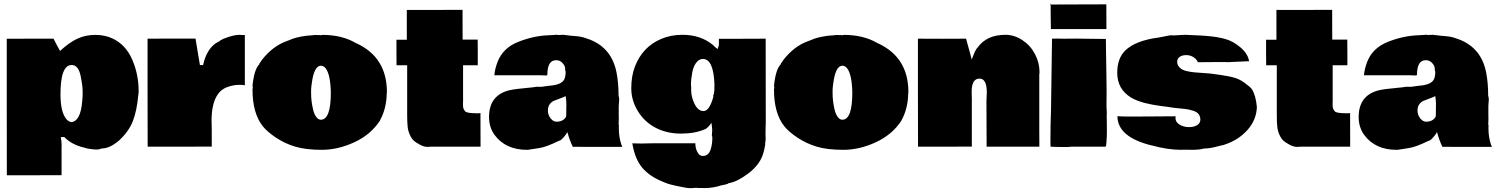

<svg xmlns="http://www.w3.org/2000/svg" viewBox="-20 -794 8131 1040"><path d="M16.6 -584 142.6 -584.5H270Q279.3 -565.4 286.6 -552.2L305.2 -518.1Q356.9 -565.4 400.6 -585.2Q444.3 -605 496.1 -605Q547.9 -605 588.9 -585.9Q661.1 -552.2 696 -471.7Q731 -391.1 731 -299.8Q731 -288.1 729 -278.3Q721.2 -193.4 699.5 -137.5Q677.7 -81.5 623 -31.2V-31.7Q574.2 10.3 530.3 10.3Q517.6 16.1 504.6 16.1Q491.7 16.1 468.5 12.9Q445.3 9.8 438 5.9Q370.1 -8.8 328.1 -51.8L309.6 -51.3Q314 -23.4 314 -3.4L313.5 5.4V154.8L165 155.3H17.1L16.6 -214.4ZM425.3 -245.6 427.7 -276.4Q427.2 -276.9 427.2 -278.3Q427.2 -279.8 427.7 -280.8V-289.1Q427.7 -313 425.8 -328.6L422.9 -349.1Q421.9 -354 417.5 -378.9Q405.8 -441.9 368.2 -441.9Q307.6 -441.9 307.6 -282.7Q307.6 -195.3 334.5 -155.3Q347.2 -136.7 365.7 -132.3Q416.5 -136.7 425.3 -245.6Z M779.3 -584.5 909.2 -585H1039.1L1049.8 -519.5Q1061 -450.7 1063 -441.4H1080.1Q1098.1 -524.9 1149.4 -560.1L1168.9 -571.3Q1170.4 -574.2 1186.5 -582L1184.6 -581.5L1195.8 -585.9Q1243.7 -605 1278.3 -605.5Q1285.6 -605.5 1288.1 -604.5H1306.2V-332Q1295.9 -334.5 1273.9 -334.5Q1252 -334.5 1228.8 -328.1Q1205.6 -321.8 1189.7 -311.8Q1173.8 -301.8 1162.1 -286.1Q1126 -237.8 1126 -141.1L1127 -89.8V0L953.1 0.5H779.8L779.3 -291Z M2075.7 -295.4Q2074.7 -290.5 2074.7 -289.6V-285.6Q2073.2 -205.1 2037.6 -140.6H2038.1Q1988.3 -64.5 1899.2 -23.4Q1810.1 17.6 1723.6 17.6Q1637.2 17.6 1580.3 0.7Q1523.4 -16.1 1475.1 -48.3Q1426.8 -80.6 1403.3 -110.4Q1347.7 -180.7 1347.7 -309.1Q1347.7 -313.5 1349.1 -316.4V-324.2Q1347.7 -326.2 1347.7 -328.1L1348.6 -333.5H1348.1Q1357.4 -418.9 1384.3 -445.8Q1384.3 -451.2 1391.1 -458V-457.5L1398.4 -469.2Q1456.1 -543 1530.3 -570.3L1547.4 -576.7Q1579.6 -592.3 1637.7 -600.1L1653.3 -601.6Q1656.7 -602.1 1667.2 -602.5Q1677.7 -603 1682.1 -604.5L1703.1 -604Q1704.6 -604.5 1706.5 -604.5Q1708.5 -604.5 1710.9 -604L1710.4 -604.5Q1713.4 -603 1719.2 -603Q1721.2 -605 1726.1 -605Q1832 -605 1906.2 -561.5L1916 -557.1Q2075.7 -480.5 2075.7 -295.4ZM1772 -292.5Q1770 -389.6 1744.1 -423.8Q1733.4 -438 1718 -438Q1702.6 -438 1690.9 -420.2Q1679.2 -402.3 1672.1 -364.3Q1665 -326.2 1665 -296.6Q1665 -267.1 1667.7 -245.8Q1670.4 -224.6 1675.8 -200.9Q1681.2 -177.2 1692.4 -161.4Q1703.6 -145.5 1717.8 -145.5Q1772 -145.5 1772 -292.5Z M2488.3 -243.2 2487.8 -235.8Q2487.8 -218.8 2489 -210.7Q2490.2 -202.6 2499 -191.7Q2507.8 -180.7 2556.2 -180.7L2569.3 -180.2Q2576.7 -180.2 2582.5 -181.6L2583 0.5H2315.9L2299.3 1.5H2293.9Q2275.9 1.5 2254.4 -10.3Q2232.9 -22 2222.4 -31Q2211.9 -40 2204.6 -54.2Q2190.9 -80.6 2188.2 -106.2Q2185.5 -131.8 2185.5 -169.9V-440.4H2127.9L2127.4 -508.8V-578.6H2183.6V-740.2H2334.5L2485.4 -740.7L2485.8 -579.6H2567.4L2567.9 -509.8V-440.4H2488.3Z M2887.2 -324.2 2892.1 -323.7H2903.8Q2920.4 -323.7 2929.7 -326.2L2956.1 -329.6Q3023.4 -334.5 3037.1 -365.7Q3043.9 -381.3 3043.9 -405.3Q3041 -410.2 3041 -423.8Q3041 -437.5 3027.1 -452.6Q3013.2 -467.8 2994.1 -467.8H2991.7Q2944.8 -467.8 2944.8 -388.2Q2942.4 -384.3 2936.8 -385.3Q2931.2 -386.2 2909.7 -386.2H2657.7Q2660.2 -419.9 2675.3 -459Q2704.1 -534.2 2786.9 -567.1Q2869.6 -600.1 2951.2 -603L2980.5 -604.5L2996.1 -606Q2999 -606 3002 -604.5H3008.3L3030.3 -605.5Q3037.1 -605.5 3061 -602.1L3075.2 -600.1Q3078.6 -599.6 3085.9 -599.6Q3093.3 -599.6 3116.7 -596.4Q3140.1 -593.3 3175.3 -579.6Q3294.4 -532.7 3319.8 -399.9Q3330.6 -343.8 3330.6 -275.4Q3334 -264.2 3334 -254.9L3331.5 -221.2V-164.6Q3332 -163.6 3332 -156.2L3331.1 -123V-118.7Q3332.5 -116.2 3332.5 -111.8L3332 -107.4V-97.2Q3332 -50.8 3346.2 -9.3L3351.1 1.5H3130.4L3112.8 1Q3093.3 1 3083 1.5Q3067.4 -27.8 3053.2 -78.6Q3046.9 -65.4 3031.5 -48.6Q3016.1 -31.7 3008.8 -31.7Q2936.5 3.4 2898.9 8.3Q2843.3 17.6 2839.1 17.6Q2835 17.6 2835 17.6Q2718.3 17.6 2658.7 -63.5Q2628.9 -105 2628.9 -159.7Q2628.9 -278.3 2739.3 -305.2Q2767.6 -312 2848.6 -319.3L2864.7 -320.8ZM3047.4 -210.9 3047.9 -226.6Q3047.9 -251 3043.9 -273.4Q3033.2 -267.6 3012.7 -260.3Q2992.2 -252.9 2980 -247.8Q2967.8 -242.7 2957.8 -229.7Q2947.8 -216.8 2947.8 -194.3Q2947.8 -171.9 2962.2 -153.3Q2976.6 -134.8 2993.7 -134.8Q3030.3 -134.8 3045.9 -161.1L3046.9 -166L3047.4 -196.3Z M3835.9 -61.5 3837.9 -89.8Q3837.9 -97.2 3833.5 -129.4Q3827.1 -118.2 3816.2 -106.9Q3805.2 -95.7 3797.9 -93.8Q3744.6 -70.3 3668.7 -70.3Q3592.8 -70.3 3532.5 -101.3Q3472.2 -132.3 3435.8 -190.9Q3399.4 -249.5 3399.4 -315.9Q3399.4 -382.3 3419.2 -433.8Q3439 -485.4 3474.4 -523.4Q3509.8 -561.5 3562 -583.5Q3614.3 -605.5 3676.3 -605.5Q3775.4 -605.5 3841.8 -550.3Q3854 -537.1 3867.2 -528.3L3874 -549.8V-584H4000.5L4127.4 -584.5L4127.9 -128.9Q4127.9 -120.6 4127 -103V-101.1Q4126.5 -91.8 4126.5 -71.8V-66.4L4127.4 -40.5L4124.5 -13.2Q4124.5 -10.7 4124.8 -10.3Q4125 -9.8 4120.6 11.7Q4116.2 33.2 4109.9 49.8Q4089.8 103.5 4030.3 147.7Q3970.7 191.9 3926.8 198.2Q3921.9 203.1 3907.7 205.8Q3893.6 208.5 3890.6 209.5V209Q3843.3 224.6 3800 224.6Q3756.8 224.6 3755.4 223.6H3740.7Q3736.3 225.1 3717.5 225.1Q3698.7 225.1 3648.9 213.9L3633.3 210.4Q3597.7 203.1 3568.4 189.5Q3499 161.6 3459.5 115.2Q3419.9 68.8 3405.8 -13.2L3404.8 -17.6Q3420.4 -16.6 3450.7 -16.6L3530.8 -18.1H3747.1L3746.6 -16.1Q3746.6 9.3 3757.6 30Q3768.6 50.8 3786.6 50.8Q3818.4 50.8 3829.6 14.6Q3838.4 -13.7 3838.4 -45.4V-55.2Q3836.9 -55.2 3836.9 -53.2Q3835.9 -54.7 3835.9 -61.5ZM3849.6 -327.1 3850.1 -333Q3845.7 -474.6 3787.6 -474.6Q3771 -474.6 3758.3 -462.4Q3737.8 -442.9 3730.2 -403.8Q3722.7 -364.7 3722.7 -335.9L3724.1 -318.8V-314.5L3723.6 -311V-308.1Q3723.6 -268.1 3742.7 -230.2Q3761.7 -192.4 3791 -192.4Q3823.2 -192.4 3844.7 -272.5H3842.3Q3849.6 -291.5 3849.6 -311.5Z M4900.4 -295.4Q4899.4 -290.5 4899.4 -289.6V-285.6Q4897.9 -205.1 4862.3 -140.6H4862.8Q4813 -64.5 4723.9 -23.4Q4634.8 17.6 4548.3 17.6Q4461.9 17.6 4405 0.7Q4348.1 -16.1 4299.8 -48.3Q4251.5 -80.6 4228 -110.4Q4172.4 -180.7 4172.4 -309.1Q4172.4 -313.5 4173.8 -316.4V-324.2Q4172.4 -326.2 4172.4 -328.1L4173.3 -333.5H4172.9Q4182.1 -418.9 4209 -445.8Q4209 -451.2 4215.8 -458V-457.5L4223.1 -469.2Q4280.8 -543 4355 -570.3L4372.1 -576.7Q4404.3 -592.3 4462.4 -600.1L4478 -601.6Q4481.4 -602.1 4491.9 -602.5Q4502.4 -603 4506.8 -604.5L4527.8 -604Q4529.3 -604.5 4531.2 -604.5Q4533.2 -604.5 4535.6 -604L4535.2 -604.5Q4538.1 -603 4543.9 -603Q4545.9 -605 4550.8 -605Q4656.7 -605 4731 -561.5L4740.7 -557.1Q4900.4 -480.5 4900.4 -295.4ZM4596.7 -292.5Q4594.7 -389.6 4568.8 -423.8Q4558.1 -438 4542.7 -438Q4527.3 -438 4515.6 -420.2Q4503.9 -402.3 4496.8 -364.3Q4489.7 -326.2 4489.7 -296.6Q4489.7 -267.1 4492.4 -245.8Q4495.1 -224.6 4500.5 -200.9Q4505.9 -177.2 4517.1 -161.4Q4528.3 -145.5 4542.5 -145.5Q4596.7 -145.5 4596.7 -292.5Z M5082 -584 5212.9 -584.5Q5215.3 -574.2 5221.7 -552.2Q5228 -530.3 5233.9 -508.3L5243.2 -471.7Q5262.7 -521 5267.1 -526.4L5274.9 -536.1Q5324.2 -605.5 5426.3 -605.5Q5474.6 -605.5 5518.3 -576.4Q5562 -547.4 5586.4 -500.7Q5610.8 -454.1 5610.8 -402.3Q5610.8 -396.5 5609.4 -393.1V-92.8L5609.9 0.5H5324.2L5323.2 -243.7L5325.2 -293.5Q5325.2 -368.2 5285.6 -368.2Q5243.2 -368.2 5243.2 -297.4Q5243.2 -281.7 5243.7 -275.9V-268.6L5244.1 -260.3V0L5098.6 0.5H4952.6L4952.1 -292.5V-584.5Z M5972.7 -770.5 5973.1 -636.7H5672.4Q5672.4 -683.6 5671.4 -703.6L5670.9 -769.5ZM5666 -769.5 5670.9 -774.4V-769.5ZM5974.6 -154.8 5975.1 -150.4 5975.6 -77.1Q5975.6 -57.1 5973.6 -29.3Q5971.7 -1.5 5970.2 -0.5L5961.4 0.5H5783.7L5763.2 2.4Q5687 2.4 5670.4 0.5V-2.9L5669.9 -12.2V-34.2Q5669.9 -130.4 5672.9 -193.8L5678.2 -569.8V-584.5L5716.3 -585L5724.6 -584.5H5738.8L5751 -584L5757.3 -584.5H5792.5L5799.8 -585L5966.3 -583Q5968.3 -583.5 5969.2 -583.5Q5970.2 -583.5 5970.2 -580.6L5970.7 -534.2Q5971.2 -487.8 5972.7 -409.9Q5974.1 -332 5974.1 -299.8L5973.6 -238.8V-212.9L5975.1 -187V-171.9Q5975.1 -171.4 5974.6 -169.9Z M6635.3 -457.5 6590.8 -458Q6551.3 -458 6468.3 -457Q6462.4 -473.1 6444.6 -484.4Q6426.8 -495.6 6405.3 -495.6Q6383.8 -495.6 6370.1 -486.1Q6356.4 -476.6 6356.4 -459.5Q6356.4 -442.4 6369.4 -428.7Q6382.3 -415 6405.8 -409.4Q6429.2 -403.8 6452.4 -401.9Q6475.6 -399.9 6506.6 -397.9Q6537.6 -396 6553.5 -393.3Q6569.3 -390.6 6593.8 -387.7Q6637.2 -381.8 6670.7 -371.8Q6704.1 -361.8 6740.7 -330.1Q6748 -326.7 6760.3 -312Q6782.2 -278.3 6788.1 -214.4Q6785.6 -144 6736.8 -89.6Q6688 -35.2 6613.3 -10.7Q6607.4 -7.8 6598.6 -6.8L6582 -2.9Q6534.7 10.7 6500 10.7Q6479 17.6 6432.6 17.6L6420.4 17.1H6384.8L6379.4 17.6Q6303.7 17.6 6217.3 -6.8V-6.3Q6033.2 -51.8 6032.7 -164.6Q6058.6 -162.6 6104.5 -162.6Q6150.4 -162.6 6228.8 -163.3Q6307.1 -164.1 6347.7 -164.1Q6347.2 -161.1 6347.2 -154.3Q6347.2 -132.8 6369.1 -119.1Q6391.1 -105.5 6419.9 -105.5Q6448.7 -105.5 6465.3 -116.7Q6481.9 -127.9 6481.9 -145.8Q6481.9 -163.6 6472.7 -175.5Q6463.4 -187.5 6445.3 -193.4Q6427.2 -199.2 6411.9 -201.9Q6396.5 -204.6 6372.1 -206.5Q6347.7 -208.5 6335.9 -210.4Q6324.2 -212.4 6301.3 -215.6Q6278.3 -218.8 6261 -220.9Q6243.7 -223.1 6220.5 -227.5Q6197.3 -231.9 6179.4 -236.6Q6161.6 -241.2 6141.1 -249Q6120.6 -256.8 6105.5 -266.1Q6031.7 -312 6031.7 -399.9Q6031.7 -478.5 6076.2 -521.5Q6131.8 -574.7 6256.8 -590.8Q6269.5 -592.8 6293 -597.9Q6316.4 -603 6325.2 -603Q6334 -603 6336.9 -602.1L6398.9 -605.5L6484.9 -601.6Q6489.7 -601.1 6513.2 -599.6Q6571.3 -595.2 6615.5 -583.3Q6659.7 -571.3 6700 -536.6Q6740.2 -502 6746.1 -461.4L6742.7 -462.4Z M7198.7 -243.2 7198.2 -235.8Q7198.2 -218.8 7199.5 -210.7Q7200.7 -202.6 7209.5 -191.7Q7218.3 -180.7 7266.6 -180.7L7279.8 -180.2Q7287.1 -180.2 7293 -181.6L7293.5 0.5H7026.4L7009.8 1.5H7004.4Q6986.3 1.5 6964.8 -10.3Q6943.4 -22 6932.9 -31Q6922.4 -40 6915 -54.2Q6901.4 -80.6 6898.7 -106.2Q6896 -131.8 6896 -169.9V-440.4H6838.4L6837.9 -508.8V-578.6H6894V-740.2H7044.9L7195.8 -740.7L7196.3 -579.6H7277.8L7278.3 -509.8V-440.4H7198.7Z M7597.7 -324.2 7602.5 -323.7H7614.3Q7630.9 -323.7 7640.1 -326.2L7666.5 -329.6Q7733.9 -334.5 7747.6 -365.7Q7754.4 -381.3 7754.4 -405.3Q7751.5 -410.2 7751.5 -423.8Q7751.5 -437.5 7737.5 -452.6Q7723.6 -467.8 7704.6 -467.8H7702.1Q7655.3 -467.8 7655.3 -388.2Q7652.8 -384.3 7647.2 -385.3Q7641.6 -386.2 7620.1 -386.2H7368.2Q7370.6 -419.9 7385.7 -459Q7414.6 -534.2 7497.3 -567.1Q7580.1 -600.1 7661.6 -603L7690.9 -604.5L7706.5 -606Q7709.5 -606 7712.4 -604.5H7718.8L7740.7 -605.5Q7747.6 -605.5 7771.5 -602.1L7785.6 -600.1Q7789.1 -599.6 7796.4 -599.6Q7803.7 -599.6 7827.1 -596.4Q7850.6 -593.3 7885.7 -579.6Q8004.9 -532.7 8030.3 -399.9Q8041 -343.8 8041 -275.4Q8044.4 -264.2 8044.4 -254.9L8042 -221.2V-164.6Q8042.5 -163.6 8042.5 -156.2L8041.5 -123V-118.7Q8043 -116.2 8043 -111.8L8042.5 -107.4V-97.2Q8042.5 -50.8 8056.6 -9.3L8061.5 1.5H7840.8L7823.2 1Q7803.7 1 7793.5 1.5Q7777.8 -27.8 7763.7 -78.6Q7757.3 -65.4 7741.9 -48.6Q7726.6 -31.7 7719.2 -31.7Q7647 3.4 7609.4 8.3Q7553.7 17.6 7549.6 17.6Q7545.4 17.6 7545.4 17.6Q7428.7 17.6 7369.1 -63.5Q7339.4 -105 7339.4 -159.7Q7339.4 -278.3 7449.7 -305.2Q7478 -312 7559.1 -319.3L7575.2 -320.8ZM7757.8 -210.9 7758.3 -226.6Q7758.3 -251 7754.4 -273.4Q7743.7 -267.6 7723.1 -260.3Q7702.6 -252.9 7690.4 -247.8Q7678.2 -242.7 7668.2 -229.7Q7658.2 -216.8 7658.2 -194.3Q7658.2 -171.9 7672.6 -153.3Q7687 -134.8 7704.1 -134.8Q7740.7 -134.8 7756.3 -161.1L7757.3 -166L7757.8 -196.3Z"/></svg>

Font: Bowlby One
Style: Regular
Weight: 400
Designer: vernon adams
Foundry: vernon adams
Version: Version 1.001